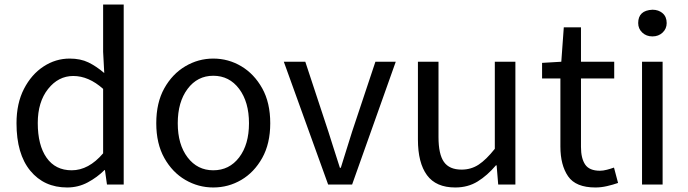

<svg xmlns="http://www.w3.org/2000/svg" viewBox="-20 -816 3042 849"><path d="M277 13Q175 13 114 -61Q53 -135 53 -271Q53 -359 86 -423Q119 -487 172.5 -522Q226 -557 288 -557Q336 -557 371 -540Q406 -523 441 -493L436 -587V-796H527V0H453L444 -64H442Q410 -32 368 -9.5Q326 13 277 13ZM297 -63Q372 -63 436 -138V-423Q372 -480 304 -480Q238 -480 192.5 -422.5Q147 -365 147 -272Q147 -174 186 -118.5Q225 -63 297 -63Z M923 13Q857 13 799.5 -20.5Q742 -54 706.5 -117.5Q671 -181 671 -271Q671 -362 706.5 -425.5Q742 -489 799.5 -523Q857 -557 923 -557Q990 -557 1047 -523Q1104 -489 1139.5 -425.5Q1175 -362 1175 -271Q1175 -181 1139.5 -117.5Q1104 -54 1047 -20.5Q990 13 923 13ZM923 -63Q994 -63 1037.5 -120Q1081 -177 1081 -271Q1081 -365 1037.5 -423Q994 -481 923 -481Q853 -481 809.5 -423Q766 -365 766 -271Q766 -177 809.5 -120Q853 -63 923 -63Z M1431 0 1235 -543H1330L1432 -234Q1442 -204 1451 -174Q1467 -122 1483 -74H1487Q1494 -96 1501 -119Q1519 -176 1537 -234L1640 -543H1730L1537 0Z M1993 13Q1908 13 1868 -41.5Q1828 -96 1828 -199V-543H1919V-210Q1919 -134 1943 -100Q1967 -66 2021 -66Q2063 -66 2096.5 -88Q2130 -110 2168 -158V-543H2259V0H2183L2176 -85H2173Q2135 -40 2092 -13.5Q2049 13 1993 13Z M2613 13Q2526 13 2492 -36.5Q2458 -86 2458 -168V-469H2377V-538L2462 -543L2473 -695H2549V-543H2696V-469H2549V-166Q2549 -116 2567.5 -88.5Q2586 -61 2633 -61Q2647 -61 2664 -65.5Q2681 -70 2695 -75L2713 -7Q2690 1 2664 7Q2638 13 2613 13Z M2819 0V-543H2910V0ZM2865 -655Q2838 -655 2820 -672Q2802 -689 2802 -714Q2802 -770 2865 -773Q2892 -773 2910 -757.5Q2928 -742 2928 -714Q2928 -689 2910 -672Q2892 -655 2865 -655Z"/></svg>

Font: Noto Sans CJK KR Regular (TTF)
Style: Regular
Weight: 400
Designer: Ryoko NISHIZUKA 西塚涼子 (kana & ideographs); Paul D. Hunt (Latin, Greek & Cyrillic); Wenlong ZHANG 张文龙 (bopomofo); Sandoll 
Foundry: Adobe Systems Incorporated
Version: Version 1.004;PS 1.004;hotconv 1.0.82;makeotf.lib2.5.63406